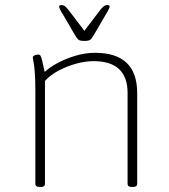

<svg xmlns="http://www.w3.org/2000/svg" viewBox="-20 -738 667 760"><path d="M136 2Q120 2 120 -10V-373Q120 -427 117.5 -454.5Q115 -482 112.5 -494Q110 -506 110 -511Q110 -516 117 -519Q124 -522 131 -522Q137 -522 140 -518Q143 -514 146.5 -499.5Q150 -485 157 -453Q174 -470 206 -487.5Q238 -505 277.5 -517Q317 -529 356 -529Q523 -529 523 -370V-10Q523 2 506 2H502Q485 2 485 -10V-370Q485 -496 350 -496Q318 -496 281.5 -486Q245 -476 212 -458.5Q179 -441 158 -418V-10Q158 2 142 2ZM405 -718Q414 -718 414 -712Q414 -708 408.5 -697.5Q403 -687 399 -681L353 -602Q343 -585 337 -580.5Q331 -576 314 -576Q297 -576 291 -580.5Q285 -585 275 -602L229 -681Q223 -690 218.5 -699Q214 -708 214 -712Q214 -718 223 -718Q230 -718 235.5 -714.5Q241 -711 250 -700L314 -616L378 -700Q387 -711 392.5 -714.5Q398 -718 405 -718Z"/></svg>

Font: Asap Semi Expanded Thin
Style: Regular
Weight: 100
Width: 6
Designer: Pablo Cosgaya
Foundry: Omnibus-Type
Version: Version 3.001; ttfautohint (v1.8.4.7-5d5b)